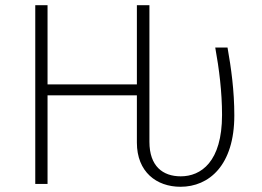

<svg xmlns="http://www.w3.org/2000/svg" viewBox="-20 -704 1002 735"><path d="M851 -522H804C819 -440 830 -351 830 -264C830 -84 749 -29 672 -29C603 -29 552 -68 552 -161V-684H504V-381H162V-684H115V0H162V-339H504V-158C504 -46 579 11 671 11C780 11 877 -71 877 -262C877 -357 865 -443 851 -522Z"/></svg>

Font: Fira Sans ExtraLight
Style: Regular
Weight: 200
Designer: bBox Type GmbH & Carrois Corporate GbR & Edenspiekermann AG
Foundry: bBox Type GmbH & Carrois Corporate GbR & Edenspiekermann AG
Version: Version 4.300;PS 004.300;hotconv 1.0.88;makeotf.lib2.5.64775